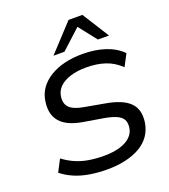

<svg xmlns="http://www.w3.org/2000/svg" viewBox="-167 -1059 1041 1186"><g transform="rotate(-20 354.0 -466.0)"><path d="M334 9Q273 9 218.5 0Q164 -9 119 -28.5Q74 -48 40 -76L81 -155Q118 -127 158.5 -109.5Q199 -92 244.5 -84.5Q290 -77 343 -77Q404 -77 448.5 -90.5Q493 -104 518.5 -129Q544 -154 548 -187Q553 -221 540 -242Q527 -263 497 -275.5Q467 -288 421 -296L289 -318Q190 -335 147.5 -383.5Q105 -432 116 -513Q122 -562 148 -599Q174 -636 216.5 -662Q259 -688 313 -701Q367 -714 431 -714Q513 -714 579.5 -692Q646 -670 689 -626L648 -548Q604 -591 549 -609.5Q494 -628 423 -628Q366 -628 320.5 -614Q275 -600 248.5 -574Q222 -548 217 -511Q211 -464 238 -438.5Q265 -413 330 -402L458 -379Q566 -361 613.5 -315.5Q661 -270 650 -187Q643 -139 618 -102Q593 -65 551 -40.5Q509 -16 454 -3.5Q399 9 334 9ZM260 -765 423 -941H514L625 -765H552L460 -882L332 -765Z"/></g></svg>

Font: Nunito Sans 10pt SemiExpanded Medium
Style: Italic
Weight: 500
Width: 6
Italic angle: -9°
Designer: Vernon Adams
Foundry: Vernon Adams
Version: Version 3.101;gftools[0.9.27]